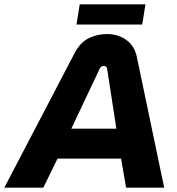

<svg xmlns="http://www.w3.org/2000/svg" viewBox="-60 -871 823 891"><path d="M-40 0 287 -626Q313 -675 352.5 -694Q392 -713 437 -713Q487 -713 525.5 -686Q564 -659 575 -607L702 0H525L502 -135H207L141 0ZM271 -274H480L437 -553Q436 -559 431.5 -562Q427 -565 421 -565Q416 -565 411 -562Q406 -559 403 -553ZM295 -757 310 -851H615L600 -757Z"/></svg>

Font: MuseoModerno Thin
Style: Bold Italic
Weight: 700
Italic angle: -9°
Version: Version 1.003